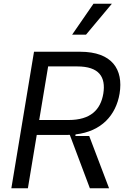

<svg xmlns="http://www.w3.org/2000/svg" viewBox="-20 -1003 674 1023"><path d="M478 -983 364.3 -818.2H438.2L576 -983ZM617.2 -504.3C638.1 -633.5 577.1 -727.3 407 -727.3H161.2L40.5 0H128.6L175.8 -284.1H334.5C340.6 -284.1 346.2 -284.1 351.9 -284.4L458.8 0H561.1L455.3 -278.4H381.4L382.8 -286.9C521 -302.9 597.7 -389.2 617.2 -504.3ZM236.5 -649.1H391.3C508.9 -649.1 544.4 -592.3 530.5 -504.3C516 -417.6 462 -363.6 345.9 -363.6H188.9Z"/></svg>

Font: Riot Sans 2.0
Style: Italic
Weight: 400
Italic angle: -9.39999°
Designer: Rasmus Andersson
Foundry: rsms
Version: Version 3.006;hotconv 1.0.109;makeotfexe 2.5.65596